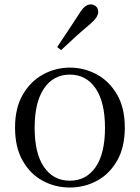

<svg xmlns="http://www.w3.org/2000/svg" viewBox="-20 -838 636 873"><path d="M297.5 14.6Q231.2 14.6 174.4 -15.9Q117.6 -46.5 83 -107.4Q48.4 -168.3 48.4 -257.8Q48.4 -347.6 84.1 -408.5Q119.7 -469.3 176.7 -500Q233.7 -530.6 297.5 -530.6Q362.2 -530.6 419.2 -500.1Q476.2 -469.5 511.9 -408.7Q547.5 -347.8 547.5 -257.8Q547.5 -168 512.4 -107.2Q477.3 -46.3 420.5 -15.8Q363.7 14.6 297.5 14.6ZM297.5 -16.4Q372 -16.4 414.7 -78.2Q457.4 -140.1 457.4 -256.6Q457.4 -373.4 414.7 -436.1Q372 -498.8 297.5 -498.8Q223.1 -498.8 180.3 -436.1Q137.5 -373.4 137.5 -256.6Q137.5 -140.1 180.3 -78.2Q223.1 -16.4 297.5 -16.4ZM239.9 -624Q264 -660.9 288.8 -697.4Q313.6 -734 338.3 -772.8Q353.6 -797.6 365.9 -807.7Q378.2 -817.9 392.9 -817.9Q405.8 -817.9 416.2 -809.1Q426.6 -800.3 426.6 -783.8Q426.6 -771.1 416.8 -756.9Q407 -742.7 383.6 -723.1Q350.8 -695.8 319.8 -667.5Q288.8 -639.2 257.9 -610.1Z"/></svg>

Font: Noto Serif SC
Style: Regular
Weight: 200
Designer: Ryoko NISHIZUKA 西塚涼子 (kana & ideographs); Frank Grießhammer (Latin, Greek & Cyrillic); Wenlong ZHANG 张文龙 (bopomofo); San
Foundry: Adobe
Version: Version 2.001;hotconv 1.1.0;makeotfexe 2.6.0